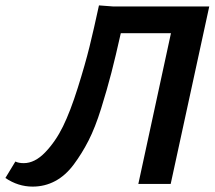

<svg xmlns="http://www.w3.org/2000/svg" viewBox="-52 -682 798 712"><path d="M724 -658 581 0H461L582 -559H396Q377 -474 361 -412Q345 -350 323 -279.5Q301 -209 276.5 -161Q252 -113 221.5 -72Q191 -31 152.5 -10.5Q114 10 69 10Q15 10 -32 -22L5 -83Q17 -77 36 -77Q77 -77 115.5 -117Q154 -157 181.5 -213Q209 -269 236.5 -356.5Q264 -444 280 -509Q296 -574 315 -662L368 -658Z"/></svg>

Font: EauTest
Style: Bold Italic
Weight: 700
Italic angle: -12°
Designer: Christian Thalmann (Catharsis Fonts)
Version: Version 0.001;PS 000.001;hotconv 1.0.88;makeotf.lib2.5.64775